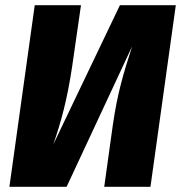

<svg xmlns="http://www.w3.org/2000/svg" viewBox="-20 -715 693 735"><path d="M653 -695H439L184 -162C214 -249 237 -333 256 -459L290 -695H113L16 0H235L486 -538C454 -438 430 -362 412 -237L379 0H556Z"/></svg>

Font: Fira Sans ExtraBold
Style: Italic
Weight: 800
Italic angle: -8°
Designer: bBox Type GmbH & Carrois Corporate GbR & Edenspiekermann AG
Foundry: bBox Type GmbH & Carrois Corporate GbR & Edenspiekermann AG
Version: Version 4.301;PS 004.301;hotconv 1.0.88;makeotf.lib2.5.64775